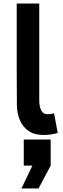

<svg xmlns="http://www.w3.org/2000/svg" viewBox="-20 -753 360 1091"><path d="M227 14Q175 14 141.5 -9.5Q108 -33 92 -72.5Q76 -112 76 -158Q75 -257 75 -361Q75 -465 75 -561.5Q75 -658 75 -733H203Q203 -678 203 -607.5Q203 -537 203 -461Q203 -385 203 -312Q203 -239 203 -179Q204 -146 214.5 -125Q225 -104 250 -104Q259 -104 268 -105Q277 -106 287 -110L308 2Q292 8 270.5 11Q249 14 227 14ZM115 40H268V188L199 318H102L164 188H115Z"/></svg>

Font: Kreadon
Style: Bold
Weight: 700
Designer: Reiya WATANABE
Foundry: StudioGnu
Version: Version 1.003; ttfautohint (v1.8.4.7-5d5b);gftools[0.9.32]